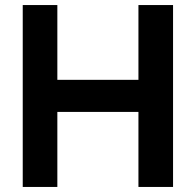

<svg xmlns="http://www.w3.org/2000/svg" viewBox="-20 -740 774 760"><path d="M70 0V-720H207V-424H528V-720H665V0H528V-297H207V0Z"/></svg>

Font: Vela Sans ExtBd
Style: Regular
Weight: 800
Designer: Principal design: Mikhail Sharanda - project Manrope.
Design modification: Ravid Balaliev
Foundry: Mikhail Sharanda
Version: Version 1.001